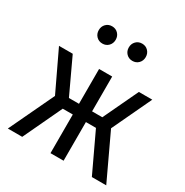

<svg xmlns="http://www.w3.org/2000/svg" viewBox="-174 -902 1001 1041"><g transform="rotate(30 326.0 -381.5)"><path d="M502 -281 634 0H544L430 -242H367V0H285V-242H222L108 0H18L151 -281L34 -527H120L222 -309H285V-527H367V-309H431L534 -527H618ZM284 -709Q284 -686 269 -670.5Q254 -655 231 -655Q208 -655 193 -670.5Q178 -686 178 -709Q178 -732 193 -747.5Q208 -763 231 -763Q254 -763 269 -747.5Q284 -732 284 -709ZM472 -709Q472 -686 457 -670.5Q442 -655 419 -655Q396 -655 381 -670.5Q366 -686 366 -709Q366 -732 381 -747.5Q396 -763 419 -763Q442 -763 457 -747.5Q472 -732 472 -709Z"/></g></svg>

Font: Fira Sans Condensed
Style: Regular
Weight: 400
Width: 3
Designer: bBox Type GmbH & Carrois Corporate GbR & Edenspiekermann AG
Foundry: bBox Type GmbH & Carrois Corporate GbR & Edenspiekermann AG
Version: Version 4.301